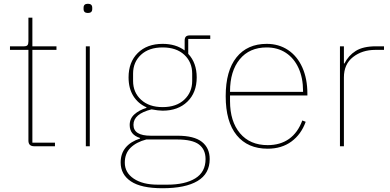

<svg xmlns="http://www.w3.org/2000/svg" viewBox="-20 -777 2074 1020"><path d="M162 0Q131 0 131 -30V-512H33V-531H107Q121 -531 126 -537Q131 -543 131 -558V-683H152V-531H280V-512H152V-19H272V0Z M424 -729V-736Q424 -757 447 -757Q470 -757 470 -736V-729Q470 -708 447 -708Q424 -708 424 -729ZM457 0H436V-531H457Z M621 86Q621 39 647.5 7Q674 -25 724 -41V-44Q669 -61 669 -113Q669 -147 694 -169.5Q719 -192 758 -204V-207Q713 -227 688 -267.5Q663 -308 663 -366Q663 -447 712 -495.5Q761 -544 844 -544Q914 -544 961 -509V-561Q961 -576 967.5 -582.5Q974 -589 989 -589H1097V-570H980V-491Q1025 -443 1025 -366Q1025 -285 975.5 -237Q926 -189 844 -189Q822 -189 785 -196Q689 -172 689 -114Q689 -56 781 -56H923Q1011 -56 1052.5 -23.5Q1094 9 1094 68Q1094 146 1029.5 184.5Q965 223 843 223Q730 223 675.5 186.5Q621 150 621 86ZM1001 -347V-386Q1001 -447 959 -486Q917 -525 844 -525Q771 -525 729 -486Q687 -447 687 -386V-347Q687 -286 729.5 -247Q772 -208 844 -208Q917 -208 959 -247.5Q1001 -287 1001 -347ZM869 204Q963 204 1017.5 170.5Q1072 137 1072 68Q1072 17 1037 -9.5Q1002 -36 920 -36H757Q704 -22 673.5 8Q643 38 643 87Q643 140 690.5 172Q738 204 818 204Z M1179 -266Q1179 -401 1236.5 -472.5Q1294 -544 1397 -544Q1461 -544 1510 -511.5Q1559 -479 1586 -419Q1613 -359 1613 -279V-270H1202V-240Q1202 -132 1255 -69Q1308 -6 1402 -6Q1469 -6 1515.5 -39Q1562 -72 1586 -137L1604 -130Q1580 -63 1528 -25Q1476 13 1402 13Q1296 13 1237.5 -58.5Q1179 -130 1179 -266ZM1202 -289H1590V-293Q1590 -363 1566 -415.5Q1542 -468 1498.5 -496.5Q1455 -525 1397 -525Q1305 -525 1253.5 -462Q1202 -399 1202 -291Z M1786 0V-531H1807V-440H1810Q1831 -482 1870 -506.5Q1909 -531 1977 -531H2020V-512H1974Q1904 -512 1855.5 -474Q1807 -436 1807 -366V0Z"/></svg>

Font: IBM Plex Sans JP Thin
Style: Regular
Weight: 100
Designer: Mike Abbink; Paul van der Laan; Pieter van Rosmalen; Wujin Sim; Yejin Wi; Jinhee Kim; Boomi Park; Yona Kim; Kichan Ma
Foundry: Sandoll Inc.
Version: Version 1.001